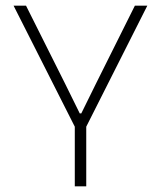

<svg xmlns="http://www.w3.org/2000/svg" viewBox="-20 -659 569 679"><path d="M247 -206 28 -639H72L209 -365.5L262 -258H267.5L320.5 -365.5L457 -639H501L282.5 -206ZM244.5 0V-247H285V0Z"/></svg>

Font: Anek Tamil ExtraLight
Style: Regular
Weight: 250
Version: Version 1.003